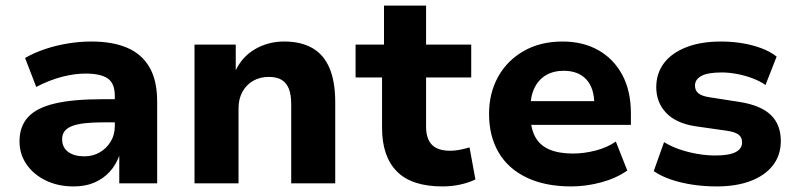

<svg xmlns="http://www.w3.org/2000/svg" viewBox="-20 -658 2856 689"><path d="M244 11Q188 11 144 -10.5Q100 -32 75 -68.5Q50 -105 50 -151Q50 -204 80.5 -237.5Q111 -271 176.5 -286.5Q242 -302 348 -302H411V-219H354Q315 -219 286.5 -216Q258 -213 239.5 -206Q221 -199 212 -187.5Q203 -176 203 -158Q203 -129 224.5 -113Q246 -97 283 -97Q313 -97 337.5 -111Q362 -125 377 -149.5Q392 -174 392 -205V-314Q392 -359 366.5 -376.5Q341 -394 287 -394Q248 -394 203 -382.5Q158 -371 110 -346L70 -450Q103 -469 142 -482Q181 -495 223.5 -502Q266 -509 308 -509Q384 -509 436.5 -486.5Q489 -464 516.5 -416.5Q544 -369 544 -293V0H408V-99Q396 -66 373.5 -41.5Q351 -17 319 -3Q287 11 244 11Z M678 0V-498H826V-402H824Q848 -454 895 -481.5Q942 -509 1000 -509Q1060 -509 1101 -485.5Q1142 -462 1162.5 -413.5Q1183 -365 1183 -291V0H1025V-285Q1025 -318 1016.5 -339.5Q1008 -361 990.5 -371.5Q973 -382 945 -382Q913 -382 888.5 -368Q864 -354 850 -328.5Q836 -303 836 -270V0Z M1568 11Q1457 11 1404 -43Q1351 -97 1351 -199V-380H1256V-498H1358V-638H1509V-498H1671V-380H1509V-204Q1509 -160 1530 -138.5Q1551 -117 1596 -117Q1613 -117 1630 -120.5Q1647 -124 1665 -129L1686 -14Q1661 -2 1630.5 4.5Q1600 11 1568 11Z M2030 11Q1936 11 1869.5 -21Q1803 -53 1769 -111.5Q1735 -170 1735 -249Q1735 -324 1767.5 -382.5Q1800 -441 1859.5 -475Q1919 -509 1999 -509Q2072 -509 2127 -478Q2182 -447 2213 -389.5Q2244 -332 2244 -251V-210H1862V-295H2127L2113 -280Q2113 -342 2084 -373Q2055 -404 2003 -404Q1966 -404 1939 -388Q1912 -372 1897.5 -341.5Q1883 -311 1883 -266V-253Q1883 -201 1899.5 -169Q1916 -137 1950.5 -122Q1985 -107 2036 -107Q2075 -107 2116.5 -117.5Q2158 -128 2190 -150L2231 -46Q2191 -18 2137 -3.5Q2083 11 2030 11Z M2552 11Q2506 11 2464 4.5Q2422 -2 2387 -14Q2352 -26 2326 -44L2363 -148Q2389 -132 2420 -121.5Q2451 -111 2484 -105.5Q2517 -100 2547 -100Q2596 -100 2619.5 -112Q2643 -124 2643 -147Q2643 -166 2629.5 -175.5Q2616 -185 2587 -189L2475 -205Q2405 -216 2370 -253.5Q2335 -291 2335 -345Q2335 -394 2362 -430.5Q2389 -467 2441.5 -488Q2494 -509 2568 -509Q2606 -509 2643 -503Q2680 -497 2712 -485Q2744 -473 2767 -455L2727 -353Q2707 -367 2680.5 -377Q2654 -387 2625 -392.5Q2596 -398 2570 -398Q2520 -398 2497 -385.5Q2474 -373 2474 -351Q2474 -333 2486.5 -323Q2499 -313 2526 -309L2635 -292Q2710 -280 2746 -245.5Q2782 -211 2782 -152Q2782 -101 2753.5 -64.5Q2725 -28 2673.5 -8.5Q2622 11 2552 11Z"/></svg>

Font: Nunito Sans 9pt ExtraBold
Style: Regular
Weight: 800
Version: Version 3.101;gftools[0.9.27]